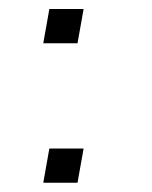

<svg xmlns="http://www.w3.org/2000/svg" viewBox="-20 -494 337 426"><path d="M165.5 -164.5 152 -88.5H76L89.5 -164.5ZM165.5 -474 152 -398H76L89.5 -474Z"/></svg>

Font: Russisch Sans Light
Style: Italic
Weight: 300
Italic angle: -10°
Designer: Michael Sharanda (font) & Cristiano Sobral (main changes)
Foundry: Michael Sharanda
Version: Version 2.00;September 8, 2020;FontCreator 13.0.0.2681 64-bi